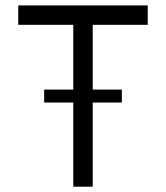

<svg xmlns="http://www.w3.org/2000/svg" viewBox="-20 -704 626 724"><path d="M537.1 -683.6V-610.4H329.6V-366.2H439.5V-317.4H329.6V0H256.3V-317.4H146.5V-366.2H256.3V-610.4H48.8V-683.6Z"/></svg>

Font: Sanitrixie
Style: Regular
Weight: 400
Designer: Jayvee D. Enaguas (Grand Chaos)
Version: Version 1.1 - 6/9/2013